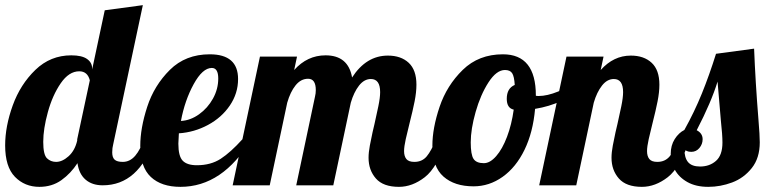

<svg xmlns="http://www.w3.org/2000/svg" viewBox="-33 -720 2974 746"><path d="M-13 -155Q-13 -229 16.5 -310.5Q46 -392 104.5 -448.5Q163 -505 244 -505Q285 -505 305 -491Q325 -477 325 -454V-450L374 -680L522 -700L407 -160Q403 -145 403 -128Q403 -108 412.5 -99.5Q422 -91 444 -91Q472 -91 492.5 -115Q513 -139 525 -179H567Q506 0 366 0Q325 0 299.5 -22Q274 -44 268 -86Q242 -46 205.5 -20Q169 6 120 6Q63 6 25 -33Q-13 -72 -13 -155ZM267 -174V-179L316 -408Q307 -443 275 -443Q235 -443 203 -396.5Q171 -350 153 -284.5Q135 -219 135 -169Q135 -119 149.5 -105Q164 -91 185 -91Q209 -91 233.5 -113Q258 -135 267 -174Z M512 -153Q512 -222 539 -305Q566 -388 627 -448.5Q688 -509 782 -509Q892 -509 892 -413Q892 -357 860 -310Q828 -263 775 -234.5Q722 -206 662 -202Q660 -172 660 -162Q660 -113 677 -95.5Q694 -78 732 -78Q786 -78 824.5 -103Q863 -128 909 -179H943Q832 6 668 6Q594 6 553 -32.5Q512 -71 512 -153ZM815 -415Q815 -456 790 -456Q754 -456 719.5 -393Q685 -330 670 -250Q707 -252 740.5 -276Q774 -300 794.5 -337Q815 -374 815 -415Z M1399 -107Q1399 -128 1404 -154.5Q1409 -181 1414.5 -206Q1420 -231 1422 -238Q1430 -273 1437 -307Q1444 -341 1444 -362Q1444 -413 1408 -413Q1382 -413 1362 -387.5Q1342 -362 1330 -321L1262 0H1118L1191 -345Q1194 -357 1194 -370Q1194 -414 1164 -414Q1136 -414 1115.5 -388.5Q1095 -363 1083 -321L1015 0H871L977 -500H1121L1110 -448Q1161 -505 1232 -505Q1320 -505 1335 -419Q1390 -504 1474 -504Q1525 -504 1555 -476Q1585 -448 1585 -391Q1585 -362 1578 -326.5Q1571 -291 1558 -240Q1550 -209 1543.5 -179.5Q1537 -150 1537 -133Q1537 -113 1546 -102Q1555 -91 1577 -91Q1607 -91 1625 -112.5Q1643 -134 1661 -179H1703Q1666 -69 1617.5 -31.5Q1569 6 1517 6Q1456 6 1427.5 -26.5Q1399 -59 1399 -107Z M1647 -154Q1647 -222 1675 -305Q1703 -388 1765 -448.5Q1827 -509 1921 -509Q2049 -509 2049 -349V-348Q2052 -347 2060 -347Q2093 -347 2136 -364.5Q2179 -382 2214 -407L2223 -380Q2194 -349 2147.5 -327.5Q2101 -306 2046 -297Q2038 -206 2005 -138Q1972 -70 1920 -33Q1868 4 1807 4Q1733 4 1690 -34Q1647 -72 1647 -154ZM1963 -294Q1936 -300 1936 -336Q1936 -377 1967 -390Q1965 -423 1957 -435.5Q1949 -448 1929 -448Q1896 -448 1865 -400Q1834 -352 1815 -285Q1796 -218 1796 -167Q1796 -119 1807 -102.5Q1818 -86 1847 -86Q1871 -86 1895 -113.5Q1919 -141 1937 -188.5Q1955 -236 1963 -294Z M2343 -107Q2343 -128 2348 -154.5Q2353 -181 2358.5 -206Q2364 -231 2366 -238Q2374 -273 2381 -307Q2388 -341 2388 -362Q2388 -413 2352 -413Q2326 -413 2306 -387.5Q2286 -362 2274 -321L2206 0H2062L2168 -500H2312L2301 -448Q2351 -504 2418 -504Q2469 -504 2499 -476Q2529 -448 2529 -391Q2529 -362 2522 -326.5Q2515 -291 2502 -240Q2494 -209 2487.5 -179.5Q2481 -150 2481 -133Q2481 -113 2490 -102Q2499 -91 2521 -91Q2551 -91 2569 -112.5Q2587 -134 2605 -179H2647Q2610 -69 2561.5 -31.5Q2513 6 2461 6Q2400 6 2371.5 -26.5Q2343 -59 2343 -107Z M2573 -122Q2573 -155 2588.5 -179.5Q2604 -204 2626 -215Q2665 -285 2694 -356.5Q2723 -428 2749 -511L2897 -531Q2902 -403 2914 -254Q2919 -194 2919 -167Q2919 -106 2888 -67Q2857 -28 2811.5 -11Q2766 6 2719 6Q2671 6 2638 -12.5Q2605 -31 2589 -60.5Q2573 -90 2573 -122ZM2774 -166Q2774 -196 2768 -250Q2758 -364 2755 -403Q2731 -324 2674 -214Q2697 -202 2697 -179Q2697 -160 2684.5 -145Q2672 -130 2653 -130Q2632 -130 2626 -143Q2626 -107 2640.5 -90Q2655 -73 2687 -73Q2724 -73 2749 -95Q2774 -117 2774 -166Z"/></svg>

Font: Lobster
Style: Regular
Weight: 400
Designer: Impallari Type
Foundry: Impallari Type
Version: Version 2.100